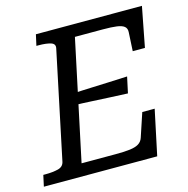

<svg xmlns="http://www.w3.org/2000/svg" viewBox="-124 -811 896 913"><g transform="rotate(-15 324.5 -355.0)"><path d="M586 -222 539 0H-19L-7 -55H4Q40 -55 66 -61.5Q92 -68 97 -92L208 -620Q213 -642 190.5 -649Q168 -656 131 -656H120L132 -710H654L616 -513H556L561 -606Q562 -624 550.5 -633.5Q539 -643 513.5 -646.5Q488 -650 445 -650H308L183 -61H352Q395 -61 422 -64.5Q449 -68 464.5 -77.5Q480 -87 486 -105L525 -222ZM230 -392Q275 -395 320 -396.5Q365 -398 409.5 -400Q454 -402 499 -404L482 -325Q439 -327 394.5 -329Q350 -331 306 -333.5Q262 -336 218 -337Z"/></g></svg>

Font: Roboto Serif
Style: Italic
Weight: 400
Italic angle: -10°
Designer: Greg Gazdowicz
Foundry: Commercial Type
Version: Version 1.008